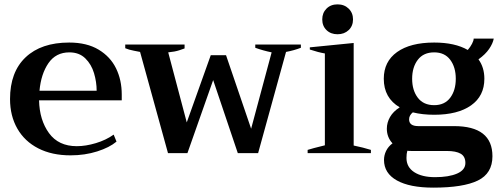

<svg xmlns="http://www.w3.org/2000/svg" viewBox="-20 -702 2299 880"><path d="M538 -242H159Q161 -152 204.5 -92Q248 -32 332 -32Q373 -32 419.5 -46Q466 -60 501 -85L514 -53Q482 -26 425.5 -8Q369 10 303 10Q218 10 155.5 -22Q93 -54 59.5 -112.5Q26 -171 26 -248Q26 -372 97.5 -439.5Q169 -507 297 -507Q378 -507 432 -474.5Q486 -442 512 -388.5Q538 -335 538 -269ZM423 -286Q423 -326 411 -366.5Q399 -407 371 -434.5Q343 -462 298 -462Q236 -462 202 -412.5Q168 -363 161 -286Z M622 -464Q618 -465 594 -469.5Q570 -474 554 -481V-498H826V-480Q821 -478 801.5 -471.5Q782 -465 751 -462L836 -141L946 -449H1016L1131 -112L1225 -462Q1186 -470 1150 -483V-498H1359V-483Q1328 -471 1291 -464L1163 0H1070L957 -335L839 0H750Z M1457 -613Q1457 -643 1476.5 -662.5Q1496 -682 1527 -682Q1558 -682 1578 -662.5Q1598 -643 1598 -613Q1598 -583 1578 -564Q1558 -545 1527 -545Q1496 -545 1476.5 -564Q1457 -583 1457 -613ZM1390 -15Q1408 -21 1469 -36V-457Q1439 -462 1400 -475V-485L1601 -505V-35Q1645 -26 1680 -15V0H1390Z M2237 14Q2237 93 2170 125.5Q2103 158 1966 158Q1858 158 1799 125Q1740 92 1740 31Q1740 10 1749.5 -10Q1759 -30 1779 -45Q1753 -73 1753 -112Q1753 -140 1767.5 -165.5Q1782 -191 1812 -210Q1739 -253 1739 -341Q1739 -420 1800 -463.5Q1861 -507 1970 -507Q2065 -507 2124 -473Q2136 -487 2143.5 -501.5Q2151 -516 2151 -525H2243Q2239 -503 2222 -478Q2205 -453 2173 -430Q2200 -393 2200 -341Q2200 -262 2139 -219Q2078 -176 1970 -176Q1916 -176 1872 -187Q1855 -173 1855 -155Q1855 -124 1897 -124H2061Q2237 -124 2237 14ZM1869 -341Q1869 -288 1895 -254Q1921 -220 1970 -220Q2018 -220 2043.5 -254Q2069 -288 2069 -341Q2069 -394 2043.5 -428Q2018 -462 1970 -462Q1921 -462 1895 -428Q1869 -394 1869 -341ZM2113 45Q2113 15 2091.5 2.5Q2070 -10 2028 -10H1867Q1853 -10 1847 -11Q1843 2 1843 22Q1843 64 1878.5 87Q1914 110 1974 110Q2037 110 2075 93.5Q2113 77 2113 45Z"/></svg>

Font: Trirong SemiBold
Style: Regular
Weight: 600
Designer: Katatrad Team
Foundry: CadsonDemak
Version: Version 1.000